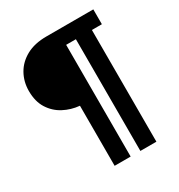

<svg xmlns="http://www.w3.org/2000/svg" viewBox="-188 -849 988 1059"><g transform="rotate(-30 306.0 -320.0)"><path d="M562.5 -628.5H499V83H397V-628.5H335V83H233V-299.5Q179 -304.5 132.8 -329Q86.5 -353.5 58 -398.5Q29.5 -443.5 29.5 -510.5Q29.5 -569.5 56.8 -617.8Q84 -666 136.2 -694.5Q188.5 -723 264 -723H562.5Z"/></g></svg>

Font: Public Sans ExtraBold
Style: Regular
Weight: 800
Designer: The Public Sans Project Authors: Dan O. Williams and USWDS (Libre Franklin designed by Pablo Impallari and Rodrigo Fuenz
Version: Version 1.007